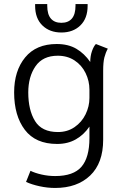

<svg xmlns="http://www.w3.org/2000/svg" viewBox="-20 -713 604 951"><path d="M109 188 131 133Q153 144 186 151.5Q219 159 253 159Q344 159 383.5 113Q423 67 423 -29V-86Q396 -46 356 -23Q316 0 263 0Q156 0 103 -70Q50 -140 50 -255Q50 -362 104.5 -428.5Q159 -495 261 -495Q318 -495 358 -471.5Q398 -448 427 -406Q427 -435 435.5 -459.5Q444 -484 455 -495L514 -472Q503 -452 497 -428.5Q491 -405 491 -362V-21Q491 95 426.5 156.5Q362 218 253 218Q215 218 176 209.5Q137 201 109 188ZM423 -228V-269Q423 -312 404 -351Q385 -390 349.5 -413.5Q314 -437 266 -437Q192 -437 156 -385Q120 -333 120 -255Q120 -168 153.5 -113.5Q187 -59 267 -59Q314 -59 349.5 -83.5Q385 -108 404 -147Q423 -186 423 -228ZM154 -684V-693H214V-685Q214 -642 232 -621Q250 -600 284 -600Q318 -600 336 -621Q354 -642 354 -685V-693H414V-684Q414 -622 378 -587Q342 -552 284 -552Q226 -552 190 -587Q154 -622 154 -684Z"/></svg>

Font: Niramit Light
Style: Regular
Weight: 300
Designer: Katatrad Aksorn Co.,Ltd.
Foundry: Cadson Demak Co.,Ltd.
Version: Version 1.000; ttfautohint (v1.6)